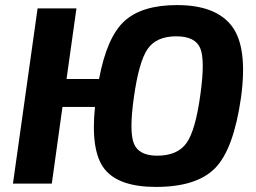

<svg xmlns="http://www.w3.org/2000/svg" viewBox="-20 -723 1008 756"><path d="M242 -412H370Q401 -577 470 -640Q539 -703 677 -703Q830 -703 893 -620Q956 -537 929 -339Q900 -136 827.5 -61.5Q755 13 594 13Q448 13 392 -57Q336 -127 354 -302H226L184 0H31L128 -690H281ZM769 -351Q788 -486 768.5 -533Q749 -580 674 -580Q596 -580 561.5 -530.5Q527 -481 507 -339Q488 -204 507.5 -157Q527 -110 599 -110Q679 -110 714.5 -160Q750 -210 769 -351Z"/></svg>

Font: Exo 2.0
Style: Bold Italic
Weight: 700
Italic angle: -8°
Designer: Natanael Gama
Version: Version 1.001;PS 001.001;hotconv 1.0.70;makeotf.lib2.5.58329